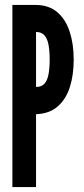

<svg xmlns="http://www.w3.org/2000/svg" viewBox="-20 -755 339 775"><path d="M30 0V-735H123.5Q177 -735 211 -706Q245 -677 261.2 -627.2Q277.5 -577.5 277.5 -515Q277.5 -452 261.8 -403Q246 -354 212.5 -325Q179 -296 125.5 -294V0ZM125.5 -404Q148 -404 159.8 -417.5Q171.5 -431 176 -456Q180.5 -481 180.5 -514.5Q180.5 -548.5 176 -573.5Q171.5 -598.5 159.5 -612.2Q147.5 -626 125.5 -626Z"/></svg>

Font: League Gothic SemiCondensed
Style: Regular
Weight: 400
Width: 4
Designer: The League of Moveable Type
Version: Version 2.001